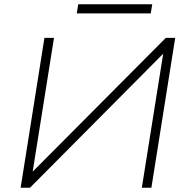

<svg xmlns="http://www.w3.org/2000/svg" viewBox="-20 -883 886 903"><path d="M77 0 189 -705H234L131 -59H117L760 -705H804L692 0H647L750 -646H763L121 0ZM341 -820 348 -863H696L689 -820Z"/></svg>

Font: Nunito Sans 10pt SemiExpanded ExtraLight
Style: Italic
Weight: 250
Width: 6
Italic angle: -9°
Designer: Vernon Adams
Foundry: Vernon Adams
Version: Version 3.101;gftools[0.9.27]